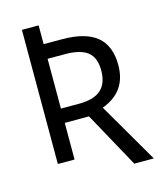

<svg xmlns="http://www.w3.org/2000/svg" viewBox="-120 -801 828 987"><g transform="rotate(-15 294.0 -307.0)"><path d="M309 -195H180V0H91V-714H180V-614H277Q402 -614 462.5 -564Q523 -514 523 -411Q523 -269 389 -220L575 100H471ZM276 -271Q356 -271 393.5 -305Q431 -339 431 -407Q431 -476 392.5 -506Q354 -536 272 -536H180V-271Z"/></g></svg>

Font: Noto Sans Display
Style: Regular
Weight: 400
Designer: Monotype Design team
Foundry: Monotype Imaging Inc.
Version: Version 1.000